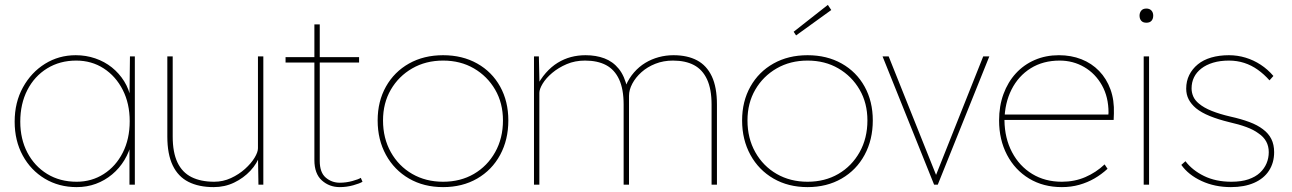

<svg xmlns="http://www.w3.org/2000/svg" viewBox="-20 -756 5290 786"><path d="M40 -258Q40 -337 74 -398.5Q108 -460 164.5 -495Q221 -530 290 -530Q332 -530 370 -517Q408 -504 438 -480Q468 -456 488.5 -423Q509 -390 516 -350L510 -353L512 -525H532V0H510V-172L519 -175Q510 -135 489.5 -101Q469 -67 439 -42Q409 -17 372.5 -3.5Q336 10 294 10Q221 10 163.5 -24.5Q106 -59 73 -119.5Q40 -180 40 -258ZM511 -260Q511 -332 482.5 -388Q454 -444 404.5 -476Q355 -508 292 -508Q225 -508 173 -476Q121 -444 92 -387.5Q63 -331 63 -258Q63 -187 92 -131.5Q121 -76 173 -44Q225 -12 294 -12Q355 -12 404.5 -43.5Q454 -75 482.5 -131Q511 -187 511 -260Z M665 -197V-525H687V-197Q687 -132 706.5 -91Q726 -50 764 -31Q802 -12 857 -12Q893 -12 925.5 -27Q958 -42 983 -64.5Q1008 -87 1022 -110Q1036 -133 1036 -149V-525H1058V0H1038L1036 -121L1045 -123Q1033 -87 1005 -57Q977 -27 938.5 -8.5Q900 10 855 10Q794 10 751.5 -11.5Q709 -33 687 -79Q665 -125 665 -197Z M1267 -101V-500H1149V-522H1267V-656H1289V-522H1450V-500H1289V-97Q1289 -50 1313.5 -29Q1338 -8 1371 -8Q1397 -8 1422.5 -15Q1448 -22 1457 -28L1464 -12Q1453 -5 1426 2.5Q1399 10 1371 10Q1328 10 1297.5 -17.5Q1267 -45 1267 -101Z M1526 -263Q1526 -341 1560 -401.5Q1594 -462 1654.5 -496Q1715 -530 1794 -530Q1873 -530 1933.5 -496Q1994 -462 2027.5 -401.5Q2061 -341 2061 -263Q2061 -184 2027.5 -122Q1994 -60 1933.5 -25Q1873 10 1794 10Q1715 10 1654.5 -25Q1594 -60 1560 -122Q1526 -184 1526 -263ZM2039 -263Q2039 -334 2007 -389Q1975 -444 1920 -476Q1865 -508 1794 -508Q1723 -508 1667.5 -476Q1612 -444 1580 -389Q1548 -334 1548 -263Q1548 -190 1580 -133Q1612 -76 1667.5 -44Q1723 -12 1794 -12Q1865 -12 1920 -44Q1975 -76 2007 -133Q2039 -190 2039 -263Z M2166 0V-525H2186L2189 -393L2174 -396Q2192 -432 2214.5 -457.5Q2237 -483 2263 -499Q2289 -515 2317.5 -522.5Q2346 -530 2377 -530Q2420 -530 2454.5 -517Q2489 -504 2513 -474.5Q2537 -445 2548 -395L2536 -389L2542 -406Q2555 -436 2575.5 -459.5Q2596 -483 2621.5 -498.5Q2647 -514 2676.5 -522Q2706 -530 2737 -530Q2794 -530 2833.5 -509Q2873 -488 2894 -443.5Q2915 -399 2915 -328V0H2893V-328Q2893 -391 2874.5 -431Q2856 -471 2821 -489.5Q2786 -508 2735 -508Q2696 -508 2663 -495Q2630 -482 2606 -460.5Q2582 -439 2568.5 -413.5Q2555 -388 2555 -364V0H2533V-328Q2533 -391 2514.5 -431Q2496 -471 2461 -489.5Q2426 -508 2375 -508Q2334 -508 2300 -493.5Q2266 -479 2240.5 -457.5Q2215 -436 2201.5 -413.5Q2188 -391 2188 -376V0Z M3018 -263Q3018 -341 3052 -401.5Q3086 -462 3146.5 -496Q3207 -530 3286 -530Q3365 -530 3425.5 -496Q3486 -462 3519.5 -401.5Q3553 -341 3553 -263Q3553 -184 3519.5 -122Q3486 -60 3425.5 -25Q3365 10 3286 10Q3207 10 3146.5 -25Q3086 -60 3052 -122Q3018 -184 3018 -263ZM3531 -263Q3531 -334 3499 -389Q3467 -444 3412 -476Q3357 -508 3286 -508Q3215 -508 3159.5 -476Q3104 -444 3072 -389Q3040 -334 3040 -263Q3040 -190 3072 -133Q3104 -76 3159.5 -44Q3215 -12 3286 -12Q3357 -12 3412 -44Q3467 -76 3499 -133Q3531 -190 3531 -263ZM3239 -611 3229 -626 3369 -736 3383 -715Z M3804 0 3593 -525H3618L3812 -40L4005 -525H4030L3819 0Z M4070 -263Q4070 -322 4088 -371Q4106 -420 4138.5 -455.5Q4171 -491 4216 -510.5Q4261 -530 4315 -530Q4365 -530 4407 -513.5Q4449 -497 4479.5 -465.5Q4510 -434 4526 -390Q4542 -346 4540 -291L4539 -265H4082V-287H4528L4516 -270L4518 -295Q4518 -359 4491 -407Q4464 -455 4418.5 -481.5Q4373 -508 4318 -508Q4250 -508 4199.5 -476.5Q4149 -445 4121 -389.5Q4093 -334 4092 -263Q4093 -190 4123 -133Q4153 -76 4205.5 -44Q4258 -12 4327 -12Q4379 -12 4423 -31Q4467 -50 4502 -83L4514 -65Q4489 -42 4460.5 -25.5Q4432 -9 4398.5 0.5Q4365 10 4327 10Q4251 10 4193 -25Q4135 -60 4102.5 -122Q4070 -184 4070 -263Z M4662 0V-525H4684V0ZM4645 -692Q4645 -704 4652 -712.5Q4659 -721 4673 -721Q4686 -721 4693.5 -713Q4701 -705 4701 -692Q4701 -679 4694 -671Q4687 -663 4673 -663Q4659 -663 4652 -671Q4645 -679 4645 -692Z M4816 -81 4833 -96Q4861 -59 4909 -35.5Q4957 -12 5021 -12Q5062 -12 5091 -22Q5120 -32 5138 -49Q5156 -66 5165 -87.5Q5174 -109 5174 -133Q5174 -182 5132 -210Q5112 -225 5082 -236Q5052 -247 5012 -256Q4967 -267 4932.5 -281Q4898 -295 4876 -313Q4856 -330 4846 -349.5Q4836 -369 4836 -393Q4836 -424 4848.5 -449Q4861 -474 4883.5 -492.5Q4906 -511 4938.5 -520.5Q4971 -530 5011 -530Q5046 -530 5079 -520Q5112 -510 5141 -491Q5170 -472 5193 -445L5177 -427Q5155 -452 5129 -470.5Q5103 -489 5073.5 -498.5Q5044 -508 5011 -508Q4975 -508 4946.5 -499.5Q4918 -491 4898 -475.5Q4878 -460 4868 -439.5Q4858 -419 4858 -394Q4858 -377 4865 -361Q4872 -345 4888 -332Q4908 -315 4940.5 -302Q4973 -289 5016 -279Q5061 -269 5094.5 -256.5Q5128 -244 5150 -227Q5173 -210 5184.5 -187Q5196 -164 5196 -133Q5196 -90 5175 -57.5Q5154 -25 5114 -7.5Q5074 10 5019 10Q4953 10 4899 -15Q4845 -40 4816 -81Z"/></svg>

Font: Mach Thin
Style: Regular
Weight: 250
Version: Version 1.002